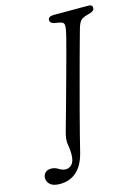

<svg xmlns="http://www.w3.org/2000/svg" viewBox="-202 -772 743 1022"><g transform="rotate(-15 169.5 -261.0)"><path d="M315 -596Q312 -584.5 300.5 -544Q289 -503.5 273 -444Q257 -384.5 238.5 -315.8Q220 -247 202 -179Q184 -111 169.2 -53.2Q154.5 4.5 145.5 41.5Q128.5 111.5 91 144.8Q53.5 178 -1.5 178Q-37 178 -54.2 163.2Q-71.5 148.5 -71.5 127Q-71.5 110.5 -60 98.5Q-48.5 86.5 -27 86.5Q-6.5 86.5 12.2 98.5Q31 110.5 49 110.5Q68.5 110.5 83.2 94.2Q98 78 98 37.5Q98 14.5 92.8 -13.5Q87.5 -41.5 99.5 -83Q100.5 -86.5 108 -113.5Q115.5 -140.5 127.5 -183Q139.5 -225.5 153.5 -276.8Q167.5 -328 182 -380.5Q196.5 -433 209 -479.5Q221.5 -526 230 -559.2Q238.5 -592.5 240.5 -605Q245 -630 241 -639.5Q237 -649 218.5 -652.5L188.5 -658Q167 -663.5 167 -679Q167 -700 200 -700H387.5Q401 -700 406.2 -695.5Q411.5 -691 411.5 -683Q411.5 -673.5 405 -667.8Q398.5 -662 388.5 -659L363 -651.5Q343.5 -645.5 333.8 -635.2Q324 -625 315 -596Z"/></g></svg>

Font: Fraunces 9pt S100 Light
Style: Italic
Weight: 300
Italic angle: -16°
Version: Version 1.000; ttfautohint (v1.8.3)